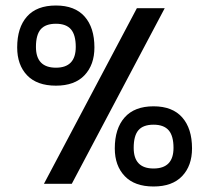

<svg xmlns="http://www.w3.org/2000/svg" viewBox="-20 -674 767 704"><path d="M185.1 -359.9Q115.7 -359.9 79.3 -397.9Q43 -436 43 -500Q43 -572.8 78.9 -613.3Q114.7 -653.8 185.1 -653.8Q254.4 -653.8 290.3 -613.3Q326.2 -572.8 326.2 -500Q326.2 -436.5 290 -398.2Q253.9 -359.9 185.1 -359.9ZM141.1 0 481.9 -644H584L243.2 0ZM185.1 -425.8Q257.8 -425.8 257.8 -502Q257.8 -545.9 240.2 -566.4Q222.7 -586.9 185.1 -586.9Q147 -586.9 129.4 -566.7Q111.8 -546.4 111.8 -502Q111.8 -425.8 185.1 -425.8ZM543 9.8Q473.6 9.8 437.3 -28.3Q400.9 -66.4 400.9 -129.9Q400.9 -202.6 437 -243.4Q473.1 -284.2 543 -284.2Q612.3 -284.2 648.2 -243.4Q684.1 -202.6 684.1 -129.9Q684.1 -66.4 647.9 -28.3Q611.8 9.8 543 9.8ZM543 -56.2Q616.2 -56.2 616.2 -131.8Q616.2 -175.8 598.4 -196.3Q580.6 -216.8 543 -216.8Q504.9 -216.8 487.5 -196.5Q470.2 -176.3 470.2 -131.8Q470.2 -56.2 543 -56.2Z"/></svg>

Font: Kanit
Style: Regular
Weight: 400
Designer: Katatrad Team
Foundry: CadsonDemak
Version: Version 1.000;PS 001.000;hotconv 1.0.88;makeotf.lib2.5.64775